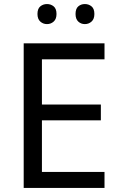

<svg xmlns="http://www.w3.org/2000/svg" viewBox="-20 -928 596 948"><path d="M496 0H97V-714H496V-635H187V-412H478V-334H187V-79H496ZM165 -859Q165 -885 179 -896.5Q193 -908 212 -908Q231 -908 245 -896.5Q259 -885 259 -859Q259 -834 245 -821.5Q231 -809 212 -809Q193 -809 179 -821.5Q165 -834 165 -859ZM353 -859Q353 -885 366.5 -896.5Q380 -908 399 -908Q418 -908 432 -896.5Q446 -885 446 -859Q446 -834 432 -821.5Q418 -809 399 -809Q380 -809 366.5 -821.5Q353 -834 353 -859Z"/></svg>

Font: Noto Sans Tai Le
Style: Regular
Weight: 400
Designer: Monotype Design Team
Foundry: Monotype Imaging Inc.
Version: Version 2.002; ttfautohint (v1.8.4.7-5d5b)